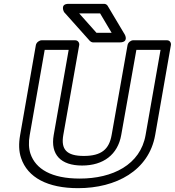

<svg xmlns="http://www.w3.org/2000/svg" viewBox="-20 -946 911 1001"><path d="M396 -15C248 -15 166 -65 139 -144C130 -171 128 -204 135 -242L213 -686H338L260 -242C242 -140 297 -83 408 -83C519 -83 594 -140 612 -242L691 -686H817L739 -242C712 -87 567 -15 396 -15ZM789 -242 871 -711C873 -722 866 -736 851 -736H674C663 -736 648 -726 645 -711L562 -242C549 -168 509 -133 417 -133C326 -133 297 -168 310 -242L393 -711C395 -722 387 -736 372 -736H197C186 -736 170 -726 167 -711L85 -242C77 -197 78 -157 90 -122C124 -20 229 35 387 35C585 35 756 -56 789 -242ZM562 -775H483L393 -876H502ZM604 -725C653 -725 631 -765 631 -765L541 -916C538 -921 531 -926 523 -926H338C290 -926 314 -883 314 -883L449 -732C452 -729 459 -725 465 -725Z"/></svg>

Font: Asimov
Style: XWidOuIt
Weight: 500
Designer: Google
Version: Version 2.000980; 2014